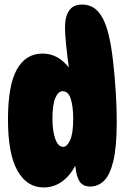

<svg xmlns="http://www.w3.org/2000/svg" viewBox="-20 -808 552 842"><path d="M171 14Q98 14 56.5 -59.5Q15 -133 15 -284Q15 -434 54 -503.5Q93 -573 166 -573Q202 -573 230.5 -557Q259 -541 282 -512Q275 -561 270 -610.5Q265 -660 265 -687Q265 -735 283 -761.5Q301 -788 340 -788Q385 -788 413.5 -753.5Q442 -719 458 -649Q468 -607 475.5 -542.5Q483 -478 487.5 -407.5Q492 -337 492 -275Q492 -164 477 -102Q462 -40 436 -15Q410 10 376 10Q344 10 329.5 -11.5Q315 -33 310 -81Q287 -37 251.5 -11.5Q216 14 171 14ZM257 -164Q274 -164 287.5 -193.5Q301 -223 301 -286Q301 -340 290.5 -374Q280 -408 255 -408Q235 -408 222.5 -378Q210 -348 210 -287Q210 -233 222.5 -198.5Q235 -164 257 -164Z"/></svg>

Font: DynaPuff Condensed
Style: Bold
Weight: 700
Width: 3
Designer: Toshi Omagari, Jennifer Daniel
Foundry: Google Fonts
Version: Version 2.000; ttfautohint (v1.8.4.7-5d5b)